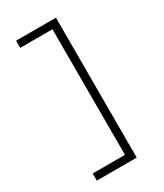

<svg xmlns="http://www.w3.org/2000/svg" viewBox="-217 -853 891 1046"><g transform="rotate(-30 229.0 -330.0)"><path d="M320 110H69V65H272V-725H69V-770H320Z"/></g></svg>

Font: M PLUS 1 Light
Style: Regular
Weight: 300
Designer: Coji Morishita
Foundry: UNDERFOREST DESIGN
Version: Version 1.001